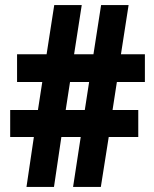

<svg xmlns="http://www.w3.org/2000/svg" viewBox="-20 -734 605 754"><path d="M439 -412 422 -302H523V-196H407L376 0H267L297 -196H221L192 0H84L113 -196H20V-302H129L146 -412H47V-521H163L193 -714H301L271 -521H347L377 -714H485L455 -521H549V-412ZM238 -302H313L330 -412H255Z"/></svg>

Font: Noto Sans Arabic UI Cn XBd
Style: Regular
Weight: 800
Width: 3
Designer: Monotype Design Team, Nadine Chahine and Nizar Qandah
Foundry: Monotype Imaging Inc.
Version: Version 2.010; ttfautohint (v1.8.4.7-5d5b)